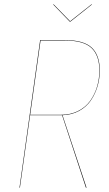

<svg xmlns="http://www.w3.org/2000/svg" viewBox="-20 -865 501 885"><path d="M304.2 -765.1H301.8L225.1 -844.2L227.1 -845.2L303.2 -767.1L401.9 -845.2L403.8 -844.2ZM439.9 -540Q439.9 -502 429.4 -466.8Q418.9 -431.6 398.7 -401.9Q378.4 -372.1 344.7 -353.8Q311 -335.4 268.1 -334L378.9 0H376L266.1 -334H261.2H118.7L71.8 0H69.8L165 -680.2H279.8Q366.2 -680.2 403.1 -645.3Q439.9 -610.4 439.9 -540ZM261.2 -335.9Q305.7 -335.9 340.6 -353.8Q375.5 -371.6 396.2 -401.1Q417 -430.7 427.5 -466.1Q438 -501.5 438 -540Q438 -609.4 401.6 -643.8Q365.2 -678.2 279.8 -678.2H167L119.1 -335.9Z"/></svg>

Font: Fira Sans Compressed Two
Style: Italic
Weight: 100
Width: 3
Italic angle: -8°
Designer: Carrois Corporate & Edenspiekermann AG
Foundry: Carrois Corporate GbR & Edenspiekermann AG
Version: Version 4.203;PS 004.203;hotconv 1.0.88;makeotf.lib2.5.64775